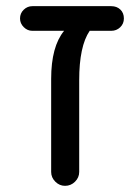

<svg xmlns="http://www.w3.org/2000/svg" viewBox="-20 -597 446 623"><path d="M382 -537Q382 -520 370 -508.5Q358 -497 341 -497H271Q237 -447 237 -337V-39Q237 -21 223.5 -7.5Q210 6 191 6Q173 6 159.5 -7.5Q146 -21 146 -39V-341Q146 -446 188 -497H85Q69 -497 57 -509Q45 -521 45 -537Q45 -554 57 -565.5Q69 -577 85 -577H341Q359 -577 370.5 -566Q382 -555 382 -537Z"/></svg>

Font: 寒蝉全圆体
Style: Regular
Weight: 400
Designer: Warren2060
      Designed by Motoya company      

      [Varela Round]
      Joe Prince(Latin component); Avraham Cornf
Foundry: ChillType
Version: Version 3.200